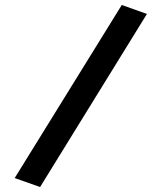

<svg xmlns="http://www.w3.org/2000/svg" viewBox="-20 -733 610 771"><path d="M141 18 39 -18 469 -713 570 -677Z"/></svg>

Font: Titillium Web
Style: SemiBold Italic
Weight: 600
Italic angle: -13°
Version: Version 1.001;PS 57.000;hotconv 1.0.70;makeotf.lib2.5.55311